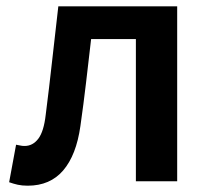

<svg xmlns="http://www.w3.org/2000/svg" viewBox="-20 -575 665 609"><path d="M68 14Q50 14 36.5 11Q23 8 9 3L31 -116Q38 -115 44 -113.5Q50 -112 58 -112Q84 -112 101.5 -135Q119 -158 125 -211Q136 -297 145.5 -383.5Q155 -470 165 -555H542V0H411V-451H269Q261 -382 253 -313.5Q245 -245 235 -175Q222 -83 180.5 -34.5Q139 14 68 14Z"/></svg>

Font: Noto Sans SC SemiBold
Style: Regular
Weight: 600
Designer: Ryoko NISHIZUKA 西塚涼子 (kana, bopomofo & ideographs); Paul D. Hunt (Latin, Greek & Cyrillic); Sandoll Communications 산돌커뮤니
Foundry: Adobe
Version: Version 2.004-H2;hotconv 1.0.118;makeotfexe 2.5.65603